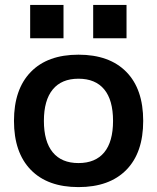

<svg xmlns="http://www.w3.org/2000/svg" viewBox="-20 -753 641 783"><path d="M37 -260Q37 -389 105.5 -459.5Q174 -530 300 -530Q426 -530 495 -460Q564 -390 564 -260Q564 -130 495 -60Q426 10 300 10Q174 10 105.5 -60.5Q37 -131 37 -260ZM300 -88Q369 -88 405 -131.5Q441 -175 441 -260Q441 -345 405 -388.5Q369 -432 300 -432Q231 -432 195 -388Q159 -344 159 -260Q159 -176 195 -132Q231 -88 300 -88ZM360 -733H496V-597H360ZM103 -733H239V-597H103Z"/></svg>

Font: Enso SemiBold
Style: Regular
Weight: 600
Designer: Coji Morishita
Foundry: UNDERFOREST DESIGN
Version: Version 1.000